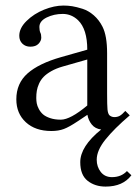

<svg xmlns="http://www.w3.org/2000/svg" viewBox="-20 -462 496 695"><path d="M295.9 -246.6 207 -221.2Q183.1 -214.4 165.5 -204.3Q147.9 -194.3 137.7 -183.6Q127.4 -172.9 121.3 -159.2Q115.2 -145.5 113.3 -133.5Q111.3 -121.6 111.3 -107.4Q111.3 -97.7 113 -88.1Q114.7 -78.6 120.6 -67.4Q126.5 -56.2 135.7 -48.1Q145 -40 161.6 -34.4Q178.2 -28.8 200.2 -28.8Q234.4 -28.8 295.9 -80.1ZM455.6 172.4Q424.8 213.4 362.3 213.4Q323.7 213.4 297.1 192.4Q270.5 171.4 270.5 125Q270.5 67.9 346.2 6.8Q324.2 3.9 312 -11.5Q299.8 -26.9 296.4 -46.4L261.2 -22.9Q230.5 -2.4 211.2 4.9Q191.9 12.2 166 12.2Q107.9 12.2 73.5 -19.5Q39.1 -51.3 39.1 -102.5Q39.1 -160.2 79.8 -196.3Q120.6 -232.4 201.7 -255.4L295.9 -282.2Q295.9 -356.4 262.7 -388.7Q238.8 -411.6 207 -411.6Q175.3 -411.6 148.9 -398.7Q122.6 -385.7 122.6 -364.3Q122.6 -351.6 126 -343.8Q129.4 -337.9 129.4 -325.7Q129.4 -314 119.4 -303.5Q109.4 -293 89.8 -293Q72.3 -293 61 -304Q49.8 -314.9 49.8 -332.5Q49.8 -360.4 76.2 -386.2Q102.5 -412.1 139.4 -427Q176.3 -441.9 210 -441.9Q225.6 -441.9 241.2 -439.5Q256.8 -437 278.6 -430.2Q300.3 -423.3 319.6 -406.5Q338.9 -389.6 351.1 -365.2Q367.7 -332.5 367.7 -269.5V-122.6Q367.7 -81.1 369.1 -65.9Q370.6 -50.8 376 -44.9Q383.8 -38.1 394 -38.1Q404.8 -38.1 413.3 -42.7Q421.9 -47.4 433.6 -60.5L449.7 -44.4Q393.1 3.9 361.6 43.2Q330.1 82.5 330.1 116.2Q330.1 141.6 344.7 160.4Q359.4 179.2 385.3 179.2Q418.9 179.2 439.5 157.2Z"/></svg>

Font: Libertinage
Style: b
Weight: 400
Designer: OSP
Foundry: OSP
Version: Version 1.0; 2008; OFL relea